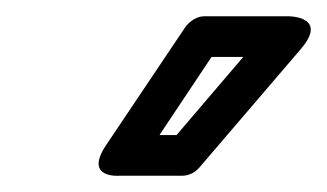

<svg xmlns="http://www.w3.org/2000/svg" viewBox="-20 -764 402 236"><path d="M279 -694 197 -598H176L240 -694ZM350 -704C384 -744 335 -744 335 -744H231C223 -744 214 -739 208 -731L110 -585C83 -544 127 -548 127 -548H204C211 -548 219 -551 225 -558Z"/></svg>

Font: Falling Sky
Style: CondOuObl
Weight: 400
Designer: Paul D. Hunt
Foundry: Adobe Systems Incorporated
Version: Version 1.02